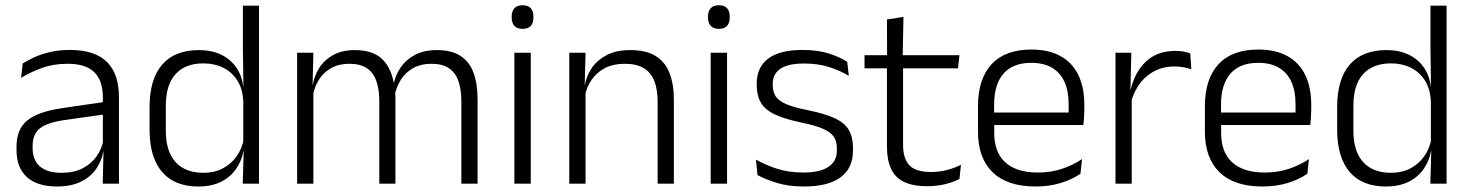

<svg xmlns="http://www.w3.org/2000/svg" viewBox="-20 -684 5478 715"><path d="M362.5 0 365.5 -121.5 363 -131V-288.5V-321Q363 -384 331.2 -415.2Q299.5 -446.5 231.5 -446.5Q178.5 -446.5 135 -430.5Q91.5 -414.5 58.5 -394L64.5 -447.5Q82.5 -459 108 -470.8Q133.5 -482.5 166.8 -490.2Q200 -498 240 -498Q289 -498 323.8 -486Q358.5 -474 380.5 -451Q402.5 -428 412.8 -395.5Q423 -363 423 -322.5V0ZM191.5 10.5Q119 10.5 80.2 -24.5Q41.5 -59.5 41.5 -125V-138Q41.5 -202.5 81.2 -235.2Q121 -268 210 -281L373 -305L376 -259L217.5 -236.5Q155.5 -227.5 128.5 -205.8Q101.5 -184 101.5 -141.5V-132.5Q101.5 -87.5 129 -64Q156.5 -40.5 209.5 -40.5Q255 -40.5 287.2 -57Q319.5 -73.5 339.2 -101.2Q359 -129 365.5 -163.5L377.5 -120.5H365Q359 -86 338.8 -56Q318.5 -26 282.2 -7.8Q246 10.5 191.5 10.5Z M718 10.5Q630 10.5 583.5 -43.8Q537 -98 537 -201V-285.5Q537 -389 583.8 -443.2Q630.5 -497.5 721 -497.5Q767.5 -497.5 802.8 -480.8Q838 -464 859.5 -433.2Q881 -402.5 886 -361H906L886 -305.5Q884 -352.5 864 -384Q844 -415.5 811.2 -431.8Q778.5 -448 737.5 -448Q670 -448 633.8 -408Q597.5 -368 597.5 -290.5V-197.5Q597.5 -121 633.5 -80.8Q669.5 -40.5 738 -40.5Q778.5 -40.5 809.5 -56.8Q840.5 -73 860.8 -101.2Q881 -129.5 888 -166L904 -121H886.5Q880 -85 859.2 -55Q838.5 -25 803.5 -7.2Q768.5 10.5 718 10.5ZM884 0 887.5 -122 886 -142V-347.5L886.5 -362L884.5 -500.5V-663H944.5V0Z M1698 0V-307Q1698 -350.5 1687.2 -381.8Q1676.5 -413 1652 -429.8Q1627.5 -446.5 1586 -446.5Q1548 -446.5 1519.2 -430.8Q1490.5 -415 1473 -387.5Q1455.5 -360 1449 -325.5L1437.5 -371H1446Q1452.5 -404.5 1472.2 -433.2Q1492 -462 1525.5 -479.8Q1559 -497.5 1607 -497.5Q1661.5 -497.5 1695 -475.8Q1728.5 -454 1743.5 -412.8Q1758.5 -371.5 1758.5 -313.5V0ZM1086.5 0V-487.5H1147L1144 -366.5L1147 -363.5V0ZM1392.5 0V-307Q1392.5 -350 1381.8 -381.5Q1371 -413 1346.5 -429.8Q1322 -446.5 1281 -446.5Q1242 -446.5 1213.2 -430.5Q1184.5 -414.5 1167.2 -386.5Q1150 -358.5 1143.5 -322.5L1130 -367.5H1144.5Q1151 -403.5 1170 -432.8Q1189 -462 1222 -479.8Q1255 -497.5 1301.5 -497.5Q1369 -497.5 1404.2 -463Q1439.5 -428.5 1449 -360.5Q1451 -350 1451.8 -338.8Q1452.5 -327.5 1452.5 -316V0Z M1895.5 0V-487.5H1956.5V0ZM1926 -576.5Q1906 -576.5 1895.8 -587.5Q1885.5 -598.5 1885.5 -619V-622.5Q1885.5 -642.5 1895.8 -653.5Q1906 -664.5 1926 -664.5Q1946.5 -664.5 1956.5 -653.5Q1966.5 -642.5 1966.5 -622.5V-619Q1966.5 -598.5 1956.5 -587.5Q1946.5 -576.5 1926 -576.5Z M2429 0V-306Q2429 -349.5 2417.2 -381Q2405.5 -412.5 2378.5 -429.5Q2351.5 -446.5 2306 -446.5Q2264 -446.5 2233 -430.5Q2202 -414.5 2183 -386.5Q2164 -358.5 2157 -322.5L2144.5 -367.5H2158Q2164.5 -403.5 2185.2 -432.8Q2206 -462 2241.2 -479.8Q2276.5 -497.5 2327 -497.5Q2386 -497.5 2421.5 -475.5Q2457 -453.5 2473.2 -412.2Q2489.5 -371 2489.5 -312V0ZM2100 0V-487.5H2160.5L2157.5 -367L2160.5 -364V0Z M2626.5 0V-487.5H2687.5V0ZM2657 -576.5Q2637 -576.5 2626.8 -587.5Q2616.5 -598.5 2616.5 -619V-622.5Q2616.5 -642.5 2626.8 -653.5Q2637 -664.5 2657 -664.5Q2677.5 -664.5 2687.5 -653.5Q2697.5 -642.5 2697.5 -622.5V-619Q2697.5 -598.5 2687.5 -587.5Q2677.5 -576.5 2657 -576.5Z M2974.5 10.5Q2915.5 10.5 2872.5 -3Q2829.5 -16.5 2801 -32L2795 -89.5Q2831 -69.5 2874 -55.5Q2917 -41.5 2972 -41.5Q3032.5 -41.5 3064.5 -62.2Q3096.5 -83 3096.5 -124V-131Q3096.5 -157.5 3085 -174.8Q3073.5 -192 3044 -204.8Q3014.5 -217.5 2960.5 -228.5Q2899 -241.5 2863.5 -258.8Q2828 -276 2813 -302.5Q2798 -329 2798 -368V-373Q2798 -433.5 2840.8 -465.8Q2883.5 -498 2969 -498Q3026 -498 3067.5 -484.5Q3109 -471 3135 -454L3141 -401.5Q3109 -421 3068 -434.2Q3027 -447.5 2974 -447.5Q2933.5 -447.5 2907.8 -438.5Q2882 -429.5 2869.8 -412.5Q2857.5 -395.5 2857.5 -372.5V-368Q2857.5 -342 2869 -324.8Q2880.5 -307.5 2909.5 -295.5Q2938.5 -283.5 2989.5 -273.5Q3052.5 -260.5 3089 -243.5Q3125.5 -226.5 3141 -200Q3156.5 -173.5 3156.5 -132.5V-123.5Q3156.5 -57.5 3110 -23.5Q3063.5 10.5 2974.5 10.5Z M3433.5 9.5Q3380 9.5 3346.8 -6.5Q3313.5 -22.5 3298.2 -55.5Q3283 -88.5 3283 -137.5V-455.5H3343V-144.5Q3343 -93 3366.8 -68.2Q3390.5 -43.5 3447 -43.5Q3477 -43.5 3505.2 -50.5Q3533.5 -57.5 3558.5 -70.5L3553 -17.5Q3529.5 -5 3498 2.2Q3466.5 9.5 3433.5 9.5ZM3199.5 -429.5V-478.5H3553L3547.5 -429.5ZM3283.5 -471.5 3283 -611.5 3344.5 -621 3341.5 -471.5Z M3836.5 10.5Q3731 10.5 3676.5 -42.5Q3622 -95.5 3622 -193.5V-288.5Q3622 -390.5 3672.8 -445Q3723.5 -499.5 3820.5 -499.5Q3885.5 -499.5 3929.5 -475Q3973.5 -450.5 3995.8 -404.5Q4018 -358.5 4018 -294V-276.5Q4018 -262 4017 -247.5Q4016 -233 4014.5 -218.5H3958.5Q3959.5 -240.5 3959.5 -260.2Q3959.5 -280 3959.5 -296.5Q3959.5 -345.5 3943.8 -379.8Q3928 -414 3897.2 -432Q3866.5 -450 3820.5 -450Q3752 -450 3717 -409.8Q3682 -369.5 3682 -293.5V-246L3682.5 -238V-187.5Q3682.5 -154 3692.2 -127Q3702 -100 3722.2 -80.8Q3742.5 -61.5 3773.2 -51.5Q3804 -41.5 3845 -41.5Q3892.5 -41.5 3933.2 -54.8Q3974 -68 4009.5 -91.5L4003.5 -37Q3972.5 -15.5 3930 -2.5Q3887.5 10.5 3836.5 10.5ZM3653.5 -218.5V-265H4001V-218.5Z M4191 -301.5 4175.5 -348 4190.5 -350Q4206.5 -417 4248.5 -455.8Q4290.5 -494.5 4357 -494.5Q4374.5 -494.5 4388.5 -491.8Q4402.5 -489 4412.5 -485L4416.5 -426Q4404 -430.5 4388 -433.5Q4372 -436.5 4353 -436.5Q4296 -436.5 4253 -402.2Q4210 -368 4191 -301.5ZM4134 0V-487.5H4193L4189.5 -341L4194.5 -336V0Z M4681.5 10.5Q4576 10.5 4521.5 -42.5Q4467 -95.5 4467 -193.5V-288.5Q4467 -390.5 4517.8 -445Q4568.5 -499.5 4665.5 -499.5Q4730.5 -499.5 4774.5 -475Q4818.5 -450.5 4840.8 -404.5Q4863 -358.5 4863 -294V-276.5Q4863 -262 4862 -247.5Q4861 -233 4859.5 -218.5H4803.5Q4804.5 -240.5 4804.5 -260.2Q4804.5 -280 4804.5 -296.5Q4804.5 -345.5 4788.8 -379.8Q4773 -414 4742.2 -432Q4711.5 -450 4665.5 -450Q4597 -450 4562 -409.8Q4527 -369.5 4527 -293.5V-246L4527.5 -238V-187.5Q4527.5 -154 4537.2 -127Q4547 -100 4567.2 -80.8Q4587.5 -61.5 4618.2 -51.5Q4649 -41.5 4690 -41.5Q4737.5 -41.5 4778.2 -54.8Q4819 -68 4854.5 -91.5L4848.5 -37Q4817.5 -15.5 4775 -2.5Q4732.5 10.5 4681.5 10.5ZM4498.5 -218.5V-265H4846V-218.5Z M5140.5 10.5Q5052.5 10.5 5006 -43.8Q4959.5 -98 4959.5 -201V-285.5Q4959.5 -389 5006.2 -443.2Q5053 -497.5 5143.5 -497.5Q5190 -497.5 5225.2 -480.8Q5260.5 -464 5282 -433.2Q5303.5 -402.5 5308.5 -361H5328.5L5308.5 -305.5Q5306.5 -352.5 5286.5 -384Q5266.5 -415.5 5233.8 -431.8Q5201 -448 5160 -448Q5092.5 -448 5056.2 -408Q5020 -368 5020 -290.5V-197.5Q5020 -121 5056 -80.8Q5092 -40.5 5160.5 -40.5Q5201 -40.5 5232 -56.8Q5263 -73 5283.2 -101.2Q5303.5 -129.5 5310.5 -166L5326.5 -121H5309Q5302.5 -85 5281.8 -55Q5261 -25 5226 -7.2Q5191 10.5 5140.5 10.5ZM5306.5 0 5310 -122 5308.5 -142V-347.5L5309 -362L5307 -500.5V-663H5367V0Z"/></svg>

Font: Anek Latin Medium Light
Style: Regular
Weight: 300
Version: Version 1.003